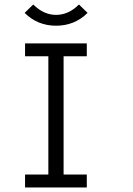

<svg xmlns="http://www.w3.org/2000/svg" viewBox="-20 -829 586 849"><path d="M363.8 0H90.8V-57.1H193.8V-580.1H90.8V-637.2H363.8V-580.1H261.2V-57.1H363.8ZM367.2 -772Q310.1 -715.3 228 -715.3Q146 -715.3 88.9 -772L127 -809.1Q172.9 -763.2 228 -763.2Q283.2 -763.2 329.1 -809.1Z"/></svg>

Font: Anonymous Pro
Style: Regular
Weight: 400
Monospace: yes
Designer: Mark Simonson
Version: Version 1.002